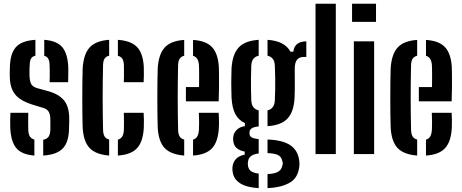

<svg xmlns="http://www.w3.org/2000/svg" viewBox="-20 -820 2460 1022"><path d="M34.5 -141.5Q34 -159.5 34.2 -182.5Q34.5 -205.5 35.5 -219.5H130.5Q130 -191.5 130 -168.8Q130 -146 130.5 -130.5Q131 -106.5 139 -94Q147 -81.5 163 -77V8Q95.5 3 66.5 -32Q37.5 -67 34.5 -141.5ZM210 8V-76Q230 -80 238.8 -92.8Q247.5 -105.5 248 -130.5Q248 -144 248 -150.8Q248 -157.5 248.2 -163.8Q248.5 -170 248 -182.5Q248 -208.5 240 -223.8Q232 -239 210.5 -245.5L151.5 -263.5Q112 -276 85.5 -294.2Q59 -312.5 45.8 -341.5Q32.5 -370.5 32 -414.5Q32 -425.5 32 -435.5Q32 -445.5 32.5 -456.5Q33 -532 63.5 -567.8Q94 -603.5 168.5 -608V-523.5Q152 -520 145.2 -508Q138.5 -496 138 -473Q137.5 -458.5 137 -449.8Q136.5 -441 137 -423Q137 -395 144 -377Q151 -359 177 -351L230 -336.5Q289.5 -321.5 319 -287.8Q348.5 -254 348.5 -188Q348.5 -176.5 348.2 -163.5Q348 -150.5 347.5 -138.5Q347 -65.5 315.2 -31Q283.5 3.5 210 8ZM244 -382.5Q244.5 -395 244.8 -412.5Q245 -430 244.8 -446.5Q244.5 -463 244 -473Q243.5 -495.5 237 -507.2Q230.5 -519 215.5 -523V-608Q283.5 -603 312 -568.2Q340.5 -533.5 343.5 -461Q343.5 -449.5 343.5 -434.5Q343.5 -419.5 343.2 -405.5Q343 -391.5 342.5 -382.5Z M420 -141.5Q419 -170 418.5 -211.2Q418 -252.5 418 -297.8Q418 -343 418.5 -385Q419 -427 420 -457Q425 -532.5 457.5 -567.8Q490 -603 561 -608V-523.5Q544 -519.5 536.5 -507.8Q529 -496 528.5 -473Q527.5 -428.5 527 -385.8Q526.5 -343 526.5 -301Q526.5 -259 527 -216.8Q527.5 -174.5 528.5 -130.5Q529 -106.5 536.5 -94Q544 -81.5 561 -77V8Q489.5 2.5 456.8 -32.2Q424 -67 420 -141.5ZM607.5 8V-76.5Q623.5 -81.5 631 -94Q638.5 -106.5 639.5 -130.5Q640 -146 640 -168.8Q640 -191.5 639 -219.5H744.5Q745.5 -205.5 746 -182.5Q746.5 -159.5 745.5 -141.5Q742 -67 710 -31.8Q678 3.5 607.5 8ZM639 -382.5Q639.5 -395 639.8 -412.5Q640 -430 639.8 -446.5Q639.5 -463 639.5 -473Q638.5 -496 631 -507.5Q623.5 -519 607.5 -523V-608Q678.5 -603 710.5 -568.5Q742.5 -534 745.5 -461Q746 -443 745.8 -419.8Q745.5 -396.5 744.5 -382.5Z M819.5 -141.5Q818.5 -170 818 -211.2Q817.5 -252.5 817.5 -297.8Q817.5 -343 818 -385Q818.5 -427 819.5 -457Q824.5 -532.5 857.2 -567.8Q890 -603 960.5 -607.5V-523.5Q944 -519 936.2 -507Q928.5 -495 928 -473Q927 -428.5 926.5 -386Q926 -343.5 926 -301.5Q926 -259.5 926.5 -217.2Q927 -175 928 -130.5Q928.5 -106.5 936 -94Q943.5 -81.5 960.5 -77V8Q889 2.5 856.2 -32.2Q823.5 -67 819.5 -141.5ZM1007.5 8V-76.5Q1023 -81.5 1030.2 -94Q1037.5 -106.5 1039 -130.5Q1040 -146 1039.8 -168.8Q1039.5 -191.5 1038.5 -219.5H1144Q1145 -205.5 1145.5 -182.5Q1146 -159.5 1145 -141.5Q1141.5 -67 1109.5 -31.8Q1077.5 3.5 1007.5 8ZM969.5 -280.5V-356.5H1039.5Q1040 -383.5 1040 -406.8Q1040 -430 1039.8 -447.2Q1039.5 -464.5 1039 -473Q1037.5 -494 1030 -506.2Q1022.5 -518.5 1007.5 -523V-607.5Q1077.5 -603 1109.2 -568.5Q1141 -534 1145 -461Q1145.5 -448 1145.8 -419.2Q1146 -390.5 1145.8 -354Q1145.5 -317.5 1144 -280.5Z M1357 181.5Q1292.5 177.5 1258.8 156Q1225 134.5 1219 98.5Q1217.5 91 1217 83.5Q1216.5 76 1217.5 68.5Q1220.5 43 1236.2 26Q1252 9 1282.5 3.5V-13Q1226.5 -24 1222 -68Q1220.5 -77 1220.5 -81Q1220.5 -85 1222 -93Q1224 -113.5 1240.5 -129.2Q1257 -145 1283.5 -148.5V-165Q1249 -181 1232.2 -213.8Q1215.5 -246.5 1212.5 -299.5Q1212 -323 1211.5 -341.8Q1211 -360.5 1211 -378.2Q1211 -396 1211.5 -415Q1212 -434 1212.5 -457Q1217.5 -532.5 1251.2 -568Q1285 -603.5 1357 -608V-523.5Q1337.5 -519 1328 -506Q1318.5 -493 1317.5 -469.5Q1316.5 -438 1316 -406.5Q1315.5 -375 1316 -344.8Q1316.5 -314.5 1317.5 -287Q1318.5 -263.5 1328.2 -250.2Q1338 -237 1357 -232.5V-147Q1330.5 -144.5 1319.2 -136.5Q1308 -128.5 1308 -114.5Q1308 -113.5 1308 -112.5Q1308 -111.5 1308 -110Q1308 -96 1318.8 -89.2Q1329.5 -82.5 1357 -79.5V-3Q1333.5 -0.5 1318.5 9Q1303.5 18.5 1300.5 38Q1299 44.5 1299 51Q1299 57.5 1300.5 64.5Q1303.5 83.5 1318.5 92.5Q1333.5 101.5 1357 104ZM1404 181.5V106.5Q1439 105.5 1458.5 95.2Q1478 85 1482.5 62.5Q1485.5 55.5 1485.2 48.8Q1485 42 1482 35Q1477.5 13 1458.2 4.5Q1439 -4 1404 -5V-77.5Q1483.5 -74.5 1524.2 -47.8Q1565 -21 1572.5 33Q1573.5 40 1574 49.5Q1574.5 59 1572.5 70.5Q1565 130 1518.5 154.5Q1472 179 1404 181.5ZM1404 -148.5V-232.5Q1422.5 -237 1432.2 -250.2Q1442 -263.5 1443 -287Q1444.5 -314.5 1444.8 -344.8Q1445 -375 1444.8 -406.5Q1444.5 -438 1443 -469.5Q1442 -493 1432.5 -506Q1423 -519 1404 -523.5V-608Q1495 -602 1526 -545H1541.5Q1544.5 -572.5 1561.8 -586Q1579 -599.5 1610.5 -600V-517H1598Q1573 -517 1561 -502Q1549 -487 1549 -454.5V-427.5Q1549 -403 1549.2 -383.2Q1549.5 -363.5 1549.2 -343.8Q1549 -324 1548 -299.5Q1544 -224.5 1510.2 -188.8Q1476.5 -153 1404 -148.5Z M1659.5 0V-800H1767.5V0Z M1854 -703.5V-800H1981.5V-703.5ZM1863.5 0V-600H1971.5V0Z M2059.5 -141.5Q2058.5 -170 2058 -211.2Q2057.5 -252.5 2057.5 -297.8Q2057.5 -343 2058 -385Q2058.5 -427 2059.5 -457Q2064.5 -532.5 2097.2 -567.8Q2130 -603 2200.5 -607.5V-523.5Q2184 -519 2176.2 -507Q2168.5 -495 2168 -473Q2167 -428.5 2166.5 -386Q2166 -343.5 2166 -301.5Q2166 -259.5 2166.5 -217.2Q2167 -175 2168 -130.5Q2168.5 -106.5 2176 -94Q2183.5 -81.5 2200.5 -77V8Q2129 2.5 2096.2 -32.2Q2063.5 -67 2059.5 -141.5ZM2247.5 8V-76.5Q2263 -81.5 2270.2 -94Q2277.5 -106.5 2279 -130.5Q2280 -146 2279.8 -168.8Q2279.5 -191.5 2278.5 -219.5H2384Q2385 -205.5 2385.5 -182.5Q2386 -159.5 2385 -141.5Q2381.5 -67 2349.5 -31.8Q2317.5 3.5 2247.5 8ZM2209.5 -280.5V-356.5H2279.5Q2280 -383.5 2280 -406.8Q2280 -430 2279.8 -447.2Q2279.5 -464.5 2279 -473Q2277.5 -494 2270 -506.2Q2262.5 -518.5 2247.5 -523V-607.5Q2317.5 -603 2349.2 -568.5Q2381 -534 2385 -461Q2385.5 -448 2385.8 -419.2Q2386 -390.5 2385.8 -354Q2385.5 -317.5 2384 -280.5Z"/></svg>

Font: Big Shoulders Stencil Display Thin
Style: Bold
Weight: 700
Version: Version 2.001